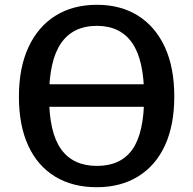

<svg xmlns="http://www.w3.org/2000/svg" viewBox="-20 -784 807 802"><path d="M633 -338H145V-432H633ZM384 -2Q283 -2 210 -46.5Q137 -91 98 -175.5Q59 -260 59 -380Q59 -501 99 -587Q139 -673 212 -718.5Q285 -764 385 -764Q484 -764 556.5 -718.5Q629 -673 668.5 -587.5Q708 -502 708 -381Q708 -261 669 -176.5Q630 -92 557 -47Q484 -2 384 -2ZM385 -91Q485 -91 533.5 -160.5Q582 -230 582 -380Q582 -532 532.5 -604Q483 -676 385 -676Q285 -676 235 -603.5Q185 -531 185 -380Q185 -231 235 -161Q285 -91 385 -91Z"/></svg>

Font: Libre Franklin Medium
Style: Regular
Weight: 500
Designer: Pablo Impallari, Rodrigo Fuenzalida, Nhung Nguyen
Foundry: Impallari Type
Version: Version 3.000